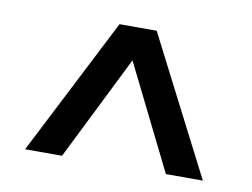

<svg xmlns="http://www.w3.org/2000/svg" viewBox="-51 -810 668 509"><g transform="rotate(10 283.0 -555.0)"><path d="M522.5 -370H423L283.5 -651.5L143.5 -370H44L233 -740H333Z"/></g></svg>

Font: Encode Sans Semi Condensed Medium
Style: Regular
Weight: 500
Width: 4
Designer: Multiple Designers
Foundry: Impallari Type
Version: Version 2.000